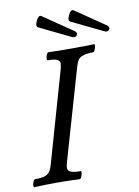

<svg xmlns="http://www.w3.org/2000/svg" viewBox="-100 -921 714 987"><g transform="rotate(-10 257.0 -428.0)"><path d="M321.8 -724.1 159.2 -803.2Q145.5 -810.1 159.2 -837.9Q173.3 -867.7 188 -856L338.9 -752.9Q356.4 -742.2 348.1 -729Q340.8 -715.8 321.8 -724.1ZM491.2 -724.1 328.1 -803.2Q322.8 -806.2 321.3 -811Q319.8 -815.9 321.3 -822Q322.8 -828.1 327.1 -837.9Q335.4 -854 342 -857.9Q348.6 -861.8 356.9 -856L507.8 -752.9Q525.4 -742.2 517.1 -729Q509.8 -715.8 491.2 -724.1ZM-2.9 2.9Q-6.8 1.5 -6.1 -7.3Q-5.4 -16.1 -1 -26.6Q3.4 -37.1 7.8 -37.1Q33.2 -37.1 49.6 -40.3Q65.9 -43.5 75.7 -51.5Q85.4 -59.6 90.3 -68.8Q95.2 -78.1 100.1 -94.2L236.8 -571.8Q241.7 -589.8 241.5 -602.3Q241.2 -614.7 226.3 -621.3Q211.4 -627.9 178.2 -627.9Q174.3 -629.4 174.8 -638.2Q175.3 -647 179.9 -657.5Q184.6 -668 189 -668Q229 -666 308.1 -666Q388.2 -666 428.2 -668Q432.1 -666.5 431.2 -657.7Q430.2 -648.9 425.5 -638.4Q420.9 -627.9 417 -627.9Q382.8 -627.9 363.8 -621.3Q344.7 -614.7 337.2 -604Q329.6 -593.3 323.2 -571.8L185.1 -94.2Q179.2 -75.2 180.2 -62.5Q181.2 -49.8 196.8 -43.5Q212.4 -37.1 247.1 -37.1Q251 -35.6 250 -26.9Q249 -18.1 244.4 -7.6Q239.7 2.9 235.8 2.9Q175.8 0 117.2 0Q57.1 0 -2.9 2.9Z"/></g></svg>

Font: Junicode SmCond Medium
Style: Italic
Weight: 500
Width: 4
Italic angle: -11°
Designer: Peter S. Baker
Version: Version 2.206